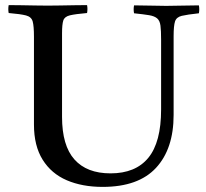

<svg xmlns="http://www.w3.org/2000/svg" viewBox="-20 -721 807 752"><path d="M14 -701Q34 -701 62.5 -700.5Q91 -700 119.5 -699.5Q148 -699 167 -699Q186 -699 214.5 -699.5Q243 -700 272 -700.5Q301 -701 321 -701Q324 -686 321 -670Q275 -666 254 -661Q233 -656 228 -641Q223 -626 223 -590V-263Q223 -151 271.5 -96.5Q320 -42 413 -42Q511 -42 561 -103Q611 -164 611 -292V-566Q611 -601 608.5 -620.5Q606 -640 595.5 -649Q585 -658 564 -661.5Q543 -665 505 -669Q502 -684 505 -700Q532 -700 570 -699Q608 -698 631 -698Q656 -698 693.5 -699Q731 -700 759 -700Q762 -685 759 -669Q713 -664 692 -659Q671 -654 665.5 -637Q660 -620 660 -579V-271Q660 -138 591 -63.5Q522 11 382 11Q302 11 241.5 -15Q181 -41 147 -95.5Q113 -150 113 -233V-577Q113 -619 108 -637Q103 -655 82 -660.5Q61 -666 14 -670Q11 -685 14 -701Z"/></svg>

Font: Castoro
Style: Regular
Weight: 400
Designer: John Hudson
Foundry: Tiro Typeworks Ltd.
Version: Version 2.04